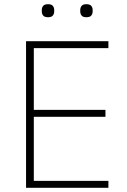

<svg xmlns="http://www.w3.org/2000/svg" viewBox="-20 -894 606 914"><path d="M104 0V-698H496V-665H141V-371H482V-338H141V-33H496V0ZM209 -812Q192 -812 185.5 -820Q179 -828 179 -839V-847Q179 -858 185.5 -866Q192 -874 209 -874Q225 -874 231.5 -866Q238 -858 238 -847V-839Q238 -828 231.5 -820Q225 -812 209 -812ZM391 -812Q375 -812 368.5 -820Q362 -828 362 -839V-847Q362 -858 368.5 -866Q375 -874 391 -874Q408 -874 414.5 -866Q421 -858 421 -847V-839Q421 -828 414.5 -820Q408 -812 391 -812Z"/></svg>

Font: IBM Plex Sans Arabic ExtraLight
Style: Regular
Weight: 200
Designer: Mike Abbink, Paul van der Laan, Pieter van Rosmalen, Wael Morcos, Khajak Apelian
Foundry: Bold Monday
Version: Version 1.1